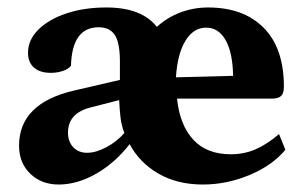

<svg xmlns="http://www.w3.org/2000/svg" viewBox="-20 -482 820 514"><path d="M137 12Q91 12 61 -17Q31 -46 31 -92Q31 -206 180 -240L301 -268V-308Q302 -364 288.5 -386.5Q275 -409 244 -409Q173 -409 170 -306Q163 -297 148 -292Q133 -287 116 -287Q87 -287 71 -301Q55 -315 55 -341Q55 -375 82.5 -402.5Q110 -430 157.5 -446Q205 -462 265 -462Q359 -462 400 -410Q427 -435 462.5 -448.5Q498 -462 537 -462Q632 -462 686 -407.5Q740 -353 740 -250Q740 -232 732.5 -225Q725 -218 708 -218H454Q461 -148 497 -108.5Q533 -69 598 -69Q633 -69 663.5 -82Q694 -95 727 -123L744 -81Q709 -39 648 -13.5Q587 12 523 12Q455 12 404.5 -17Q354 -46 327 -96Q288 -46 237.5 -17Q187 12 137 12ZM451 -275 604 -279Q603 -341 584 -374.5Q565 -408 532 -408Q498 -408 476.5 -373Q455 -338 451 -275ZM213 -73Q237 -73 265 -88Q293 -103 313 -126Q305 -146 302.5 -168.5Q300 -191 299 -214L225 -195Q162 -180 162 -127Q162 -103 176 -88Q190 -73 213 -73Z"/></svg>

Font: Petrona ExtraBold
Style: Regular
Weight: 800
Designer: Ringo R. Seeber
Foundry: Ringo R. Seeber
Version: Version 2.001; ttfautohint (v1.8.3)